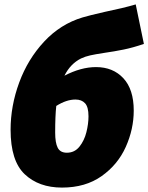

<svg xmlns="http://www.w3.org/2000/svg" viewBox="-20 -836 672 870"><path d="M586 -335Q586 -251 550 -170.5Q514 -90 440.5 -38Q367 14 261 14Q156 14 92 -46.5Q28 -107 28 -248Q28 -356 67 -462Q106 -568 180 -647.5Q254 -727 354 -757Q380 -765 454 -782Q541 -800 595 -816L632 -637Q582 -620 540.5 -611.5Q499 -603 450 -596Q411 -590 388.5 -585Q366 -580 347 -571Q299 -547 272 -493Q347 -532 415 -532Q492 -532 539 -481.5Q586 -431 586 -335ZM381 -309Q381 -351 365.5 -368Q350 -385 322 -385Q281 -385 235 -356Q230 -311 230 -235Q230 -189 241.5 -166.5Q253 -144 283 -144Q318 -144 340 -171.5Q362 -199 371.5 -237Q381 -275 381 -309Z"/></svg>

Font: Bitter Pro Black
Style: Italic
Weight: 900
Italic angle: -9°
Designer: Sol Matas, and Bitter project Authors
Foundry: Sol Matas
Version: Version 1.010